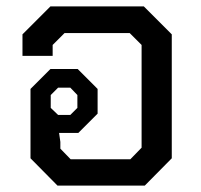

<svg xmlns="http://www.w3.org/2000/svg" viewBox="-20 -578 625 598"><path d="M75 -85V-301L137 -363H222L284 -301V-224L224 -164H164L168 -136V-115L200 -82H386L421 -118V-438L384 -475H181L144 -438V-404H50V-471L137 -558H428L515 -471V-85L431 0H159ZM199 -220 221 -242V-282L199 -305H161L138 -282V-242L161 -220Z"/></svg>

Font: Chakra Petch Medium
Style: Regular
Weight: 500
Designer: Katatrad Aksorn Co.,Ltd.
Foundry: Cadson Demak Co.,Ltd.
Version: Version 1.000; ttfautohint (v1.6)